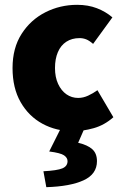

<svg xmlns="http://www.w3.org/2000/svg" viewBox="-20 -532 512 796"><path d="M284 12Q213 12 156 -19Q99 -50 65.5 -108.5Q32 -167 32 -250Q32 -333 69.5 -391.5Q107 -450 168 -481Q229 -512 300 -512Q345 -512 381.5 -498Q418 -484 446 -460L366 -350Q350 -364 337 -369Q324 -374 310 -374Q278 -374 255 -359Q232 -344 220 -316Q208 -288 208 -250Q208 -212 221 -184Q234 -156 255.5 -141Q277 -126 304 -126Q325 -126 345.5 -135.5Q366 -145 384 -158L450 -46Q413 -13 368 -0.5Q323 12 284 12ZM172 244 160 178Q217 175 238.5 166Q260 157 260 136Q260 122 245.5 112Q231 102 184 96L234 -4H332L304 60Q343 69 362.5 86.5Q382 104 382 136Q382 190 326.5 215.5Q271 241 172 244Z"/></svg>

Font: Assistant ExtraLight ExtraBold
Style: Regular
Weight: 800
Version: Version 3.000